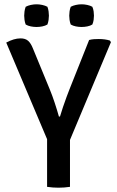

<svg xmlns="http://www.w3.org/2000/svg" viewBox="-20 -869 543 893"><path d="M199 -283.5H305.5V0Q293 2 278.8 3Q264.5 4 252 4Q240.5 4 225.5 3Q210.5 2 199 0ZM394.5 -683Q405.5 -686 417 -686.8Q428.5 -687.5 439.5 -687.5Q453 -687.5 466.5 -685.8Q480 -684 491 -680.5L496 -673L297 -198H209L9 -671Q26.5 -680.5 43.2 -685.5Q60 -690.5 75.5 -690.5Q98 -690.5 110.8 -679.2Q123.5 -668 133 -644L212 -452Q223 -425.5 234.2 -391.5Q245.5 -357.5 254 -327H259Q265 -347 273 -371.2Q281 -395.5 289.5 -417.8Q298 -440 303.5 -454.5ZM359.5 -743.5Q346.5 -743.5 332.8 -746.2Q319 -749 309 -755Q305 -765.5 303.5 -776.5Q302 -787.5 302 -796Q302 -805 303.5 -816Q305 -827 309 -837.5Q319 -843 332.8 -846Q346.5 -849 359.5 -849Q372.5 -849 386.2 -846Q400 -843 409.5 -837.5Q414 -827 415.5 -816Q417 -805 417 -796Q417 -787.5 415.5 -776.5Q414 -765.5 409.5 -755Q400 -749 386.2 -746.2Q372.5 -743.5 359.5 -743.5ZM150 -743.5Q137 -743.5 123.2 -746.2Q109.5 -749 99.5 -755Q95.5 -765.5 94 -776.5Q92.5 -787.5 92.5 -796Q92.5 -805 94 -816Q95.5 -827 99.5 -837.5Q109.5 -843 123.2 -846Q137 -849 150 -849Q163 -849 176.8 -846Q190.5 -843 200.5 -837.5Q204.5 -827 206 -816Q207.5 -805 207.5 -796Q207.5 -787.5 206 -776.5Q204.5 -765.5 200.5 -755Q190.5 -749 176.8 -746.2Q163 -743.5 150 -743.5Z"/></svg>

Font: Signika
Style: Regular
Weight: 400
Designer: Anna Giedry
Foundry: Anna Giedry
Version: Version 2.001